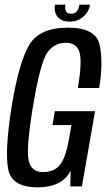

<svg xmlns="http://www.w3.org/2000/svg" viewBox="-20 -799 462 823"><path d="M142 4Q245.7 4 283 -67.5L281.3 0H331.2L387.5 -322.4H215.2L205 -263H286.4L272.9 -188.6Q258.4 -114.6 233.3 -88Q208.2 -61.3 164 -61.3Q114.9 -61.3 103.1 -109.6Q91.3 -158 120 -335.1Q152.5 -531.1 182.5 -573.3Q212.5 -615.5 261.5 -615.5Q309 -615.5 320.8 -574.7Q332.6 -533.9 314 -421.9H405.1Q423.5 -534.2 406.8 -607.4Q390.2 -680.5 271.6 -680.5Q149 -680.5 104.9 -605.9Q60.7 -531.2 29.5 -339.9Q0 -151.7 15 -73.9Q30.1 4 142 4ZM277.5 -706.5Q303.4 -706.5 321.4 -716.4Q339.5 -726.4 351.1 -742.8Q362.8 -759.3 366.2 -779H320.5Q318.5 -766.6 314.3 -757.9Q310 -749.1 302.6 -744.7Q295.2 -740.2 283.5 -740.2Q273.6 -740.2 267.9 -744.8Q262.1 -749.4 260.1 -757.9Q258.1 -766.4 260.6 -779H215.6Q212.3 -759.3 217.8 -742.8Q223.4 -726.4 238.4 -716.4Q253.5 -706.5 277.5 -706.5Z"/></svg>

Font: Anybody Thin Condensed
Style: Italic
Weight: 100
Width: 3
Italic angle: -10°
Version: Version 1.113;gftools[0.9.25]